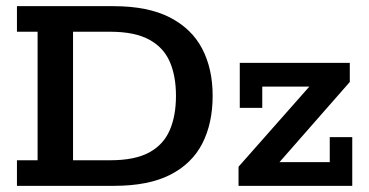

<svg xmlns="http://www.w3.org/2000/svg" viewBox="-20 -603 1196 623"><path d="M35 0V-83H102V-500H35V-583H348Q460 -583 531 -546.5Q602 -510 636 -445Q670 -380 670 -292Q670 -203 636.5 -137.5Q603 -72 532.5 -36Q462 0 350 0ZM217 -83H338Q417 -83 463.5 -108Q510 -133 530.5 -180Q551 -227 551 -292Q551 -357 530.5 -403.5Q510 -450 463 -475Q416 -500 338 -500H217ZM754 0V-62L1012 -354L1026 -322H831V-253H758V-399H1115V-337L858 -44L845 -77H1050V-158H1123V0Z"/></svg>

Font: Rokkitt SemiBold SemiBold
Style: Regular
Weight: 600
Version: Version 3.103